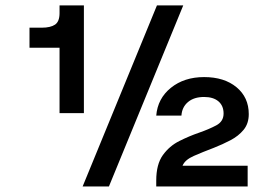

<svg xmlns="http://www.w3.org/2000/svg" viewBox="-20 -670 950 690"><path d="M544 -650.5H638.5L371.5 0H277ZM194 -650.5H281.5V-263.5H194V-498.5H86V-570.5H130Q161.5 -570.5 177.8 -581.5Q194 -592.5 194 -623ZM636 -74.5H870V0H541.5V-21Q541.5 -79.5 565.2 -112.5Q589 -145.5 624.5 -163.2Q660 -181 695 -193Q731 -205.5 757.2 -219.5Q783.5 -233.5 783.5 -262Q783.5 -290 765 -305.8Q746.5 -321.5 713.5 -321.5Q677 -321.5 655.5 -303.2Q634 -285 632 -254.5H541.5Q546.5 -316 594.2 -354.5Q642 -393 713.5 -393Q786 -393 830 -356.5Q874 -320 874 -260Q874 -226 855.5 -203.5Q837 -181 808.2 -166Q779.5 -151 749 -139Q708 -123.5 676.2 -109.5Q644.5 -95.5 636 -74.5Z"/></svg>

Font: Overused Grotesk Medium
Style: Regular
Weight: 525
Version: Version 0.004